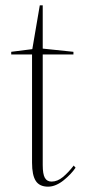

<svg xmlns="http://www.w3.org/2000/svg" viewBox="-20 -684 341 719"><path d="M160 15Q128 15 114 -6.5Q100 -28 100 -75V-480H22V-490L101 -500L129 -664H140V-502L255 -490V-480H140V-66Q140 -32 148 -18Q156 -4 173 -4Q195 -4 215.5 -21Q236 -38 256 -64L263 -56Q255 -44 243.5 -32Q232 -20 218.5 -9Q205 2 190 8.5Q175 15 160 15Z"/></svg>

Font: Kalnia Thin ExtraLight
Style: Regular
Weight: 250
Version: Version 1.105